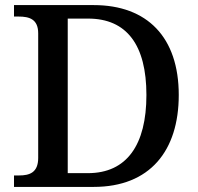

<svg xmlns="http://www.w3.org/2000/svg" viewBox="-20 -734 778 754"><path d="M35 0H348C569 0 682 -142 682 -361C682 -588 558 -714 348 -714H35V-669H53C95 -669 130 -659 130 -603V-114C130 -56 96 -45 55 -45H35ZM325 -54H246V-661H326C478 -661 555 -557 555 -361C555 -165 478 -54 325 -54Z"/></svg>

Font: Noto Serif Devanagari Medium
Style: Regular
Weight: 500
Designer: Universal Thirst, Indian Type Foundry and the Monotype Design Team
Foundry: Monotype Imaging Inc.
Version: Version 2.004